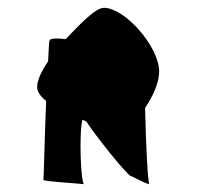

<svg xmlns="http://www.w3.org/2000/svg" viewBox="-20 -717 542 491"><path d="M75 -494C75 -482 84 -470 98 -459C94 -364 92 -260 91 -257C90 -253 181 -248 195 -246C186 -251 182 -383 191 -411L201 -406C222 -373 305 -268 316 -266C307 -272 349 -248 362 -246C358 -249 353 -349 351 -441C371 -471 387 -505 387 -534C387 -598 299 -697 246 -697C225 -697 190 -661 148 -617C130 -619 109 -620 107 -614C105 -612 105 -591 103 -560C86 -535 75 -512 75 -494Z"/></svg>

Font: Ampere
Style: SCSuCnd
Weight: 400
Version: Version 1